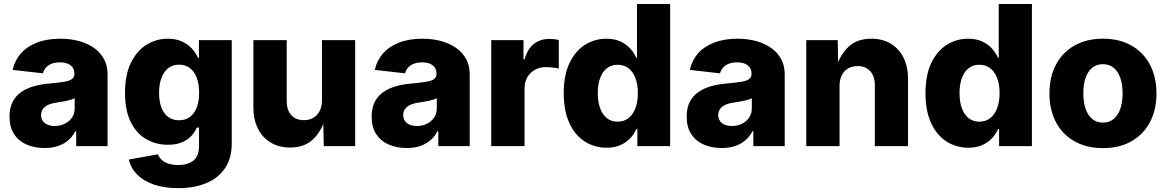

<svg xmlns="http://www.w3.org/2000/svg" viewBox="-20 -748 5975 983"><path d="M208.5 9.8Q156.2 9.8 115.7 -8.1Q75.2 -25.9 52 -61.5Q28.8 -97.2 28.8 -150.9Q28.8 -195.8 44.9 -226.8Q61 -257.8 89.1 -277.1Q117.2 -296.4 153.8 -306.6Q190.4 -316.9 231.9 -320.3Q278.3 -324.7 306.6 -329.1Q335 -333.5 347.9 -342.8Q360.8 -352.1 360.8 -368.7V-370.6Q360.8 -389.2 352.1 -402.1Q343.3 -415 326.7 -421.9Q310.1 -428.7 286.6 -428.7Q263.2 -428.7 245.1 -421.9Q227.1 -415 215.6 -402.3Q204.1 -389.6 199.7 -372.6L44.9 -390.1Q55.2 -438 86.4 -473.9Q117.7 -509.8 168.7 -529.8Q219.7 -549.8 289.1 -549.8Q340.3 -549.8 384.3 -537.8Q428.2 -525.9 461.2 -502.7Q494.1 -479.5 512.5 -445.6Q530.8 -411.6 530.8 -368.2V0H370.1V-76.2H365.7Q351.1 -47.9 328.6 -29.1Q306.2 -10.3 276.4 -0.2Q246.6 9.8 208.5 9.8ZM260.3 -103Q289.1 -103 312 -114.5Q335 -126 348.6 -146.2Q362.3 -166.5 362.3 -193.4V-245.1Q355 -241.2 344.2 -237.8Q333.5 -234.4 320.6 -231.7Q307.6 -229 294.2 -226.8Q280.8 -224.6 268.6 -222.7Q243.7 -219.2 226.1 -210.9Q208.5 -202.6 199.5 -189.7Q190.4 -176.8 190.4 -158.7Q190.4 -140.6 199.5 -128.2Q208.5 -115.7 224.1 -109.4Q239.7 -103 260.3 -103Z M893.1 215.3Q820.8 215.3 767.6 196.8Q714.4 178.2 681.9 145.3Q649.4 112.3 639.6 68.8L789.1 42Q793.9 57.1 806.9 69.6Q819.8 82 841.1 89.4Q862.3 96.7 892.1 96.7Q943.8 96.7 971.4 73Q999 49.3 999 0V-94.7H987.3Q977.1 -69.8 957.5 -49.8Q938 -29.8 908.7 -18.3Q879.4 -6.8 839.4 -6.8Q778.3 -6.8 728.8 -35.4Q679.2 -64 649.7 -122.8Q620.1 -181.6 620.1 -272Q620.1 -365.7 650.6 -427.2Q681.2 -488.8 730.7 -519.3Q780.3 -549.8 838.9 -549.8Q880.9 -549.8 911.6 -535.6Q942.4 -521.5 962.9 -498.8Q983.4 -476.1 994.1 -451.2H998.5V-542.5H1166.5V-14.2Q1166.5 62 1132.1 113Q1097.7 164.1 1035.9 189.7Q974.1 215.3 893.1 215.3ZM896.5 -132.3Q929.2 -132.3 952.1 -149.2Q975.1 -166 987.3 -197.5Q999.5 -229 999.5 -272.9Q999.5 -316.9 987.3 -349.4Q975.1 -381.8 952.1 -399.4Q929.2 -417 896.5 -417Q863.8 -417 841.1 -398.9Q818.4 -380.9 806.4 -348.6Q794.4 -316.4 794.4 -272.9Q794.4 -229 806.4 -197.5Q818.4 -166 841.1 -149.2Q863.8 -132.3 896.5 -132.3Z M1465.3 7.3Q1408.2 7.3 1366 -18.1Q1323.7 -43.5 1300.5 -89.6Q1277.3 -135.7 1277.3 -197.8V-542.5H1447.8V-231Q1447.8 -185.1 1470.9 -158.9Q1494.1 -132.8 1536.1 -132.8Q1564 -132.8 1584.5 -145Q1605 -157.2 1616.7 -179.9Q1628.4 -202.6 1628.4 -234.4V-542.5H1798.3V0H1637.7L1634.8 -137.7H1644Q1623.5 -72.3 1580.3 -32.5Q1537.1 7.3 1465.3 7.3Z M2062.5 9.8Q2010.3 9.8 1969.7 -8.1Q1929.2 -25.9 1906 -61.5Q1882.8 -97.2 1882.8 -150.9Q1882.8 -195.8 1898.9 -226.8Q1915 -257.8 1943.1 -277.1Q1971.2 -296.4 2007.8 -306.6Q2044.4 -316.9 2085.9 -320.3Q2132.3 -324.7 2160.6 -329.1Q2189 -333.5 2201.9 -342.8Q2214.8 -352.1 2214.8 -368.7V-370.6Q2214.8 -389.2 2206.1 -402.1Q2197.3 -415 2180.7 -421.9Q2164.1 -428.7 2140.6 -428.7Q2117.2 -428.7 2099.1 -421.9Q2081.1 -415 2069.6 -402.3Q2058.1 -389.6 2053.7 -372.6L1898.9 -390.1Q1909.2 -438 1940.4 -473.9Q1971.7 -509.8 2022.7 -529.8Q2073.7 -549.8 2143.1 -549.8Q2194.3 -549.8 2238.3 -537.8Q2282.2 -525.9 2315.2 -502.7Q2348.1 -479.5 2366.5 -445.6Q2384.8 -411.6 2384.8 -368.2V0H2224.1V-76.2H2219.7Q2205.1 -47.9 2182.6 -29.1Q2160.2 -10.3 2130.4 -0.2Q2100.6 9.8 2062.5 9.8ZM2114.3 -103Q2143.1 -103 2166 -114.5Q2189 -126 2202.6 -146.2Q2216.3 -166.5 2216.3 -193.4V-245.1Q2209 -241.2 2198.2 -237.8Q2187.5 -234.4 2174.6 -231.7Q2161.6 -229 2148.2 -226.8Q2134.8 -224.6 2122.6 -222.7Q2097.7 -219.2 2080.1 -210.9Q2062.5 -202.6 2053.5 -189.7Q2044.4 -176.8 2044.4 -158.7Q2044.4 -140.6 2053.5 -128.2Q2062.5 -115.7 2078.1 -109.4Q2093.8 -103 2114.3 -103Z M2495.1 0V-542.5H2660.2V-443.8H2665.5Q2680.2 -497.6 2713.6 -523.2Q2747.1 -548.8 2793 -548.8Q2805.2 -548.8 2817.6 -547.4Q2830.1 -545.9 2840.8 -543.5V-396.5Q2829.1 -400.4 2809.3 -402.3Q2789.6 -404.3 2773.4 -404.3Q2742.7 -404.3 2718 -390.4Q2693.4 -376.5 2679.4 -351.8Q2665.5 -327.1 2665.5 -294.4V0Z M3085.4 8.3Q3023.9 8.3 2974.1 -23.4Q2924.3 -55.2 2895.3 -117.4Q2866.2 -179.7 2866.2 -270.5Q2866.2 -364.7 2896.5 -426.8Q2926.8 -488.8 2976.3 -519.3Q3025.9 -549.8 3084 -549.8Q3126.5 -549.8 3156.7 -535.6Q3187 -521.5 3207 -499Q3227.1 -476.6 3237.8 -451.7H3241.2V-727.5H3411.1V0H3243.2V-87.4H3237.8Q3227.1 -62 3206.8 -40.3Q3186.5 -18.6 3156.5 -5.1Q3126.5 8.3 3085.4 8.3ZM3142.1 -125Q3174.3 -125 3197.5 -143.1Q3220.7 -161.1 3233.2 -193.8Q3245.6 -226.6 3245.6 -271Q3245.6 -315.9 3233.2 -348.4Q3220.7 -380.9 3197.8 -398.7Q3174.8 -416.5 3142.1 -416.5Q3109.4 -416.5 3086.7 -398.4Q3064 -380.4 3052.2 -347.7Q3040.5 -314.9 3040.5 -271Q3040.5 -227.1 3052.5 -194.1Q3064.5 -161.1 3087.2 -143.1Q3109.9 -125 3142.1 -125Z M3675.3 9.8Q3623 9.8 3582.5 -8.1Q3542 -25.9 3518.8 -61.5Q3495.6 -97.2 3495.6 -150.9Q3495.6 -195.8 3511.7 -226.8Q3527.8 -257.8 3555.9 -277.1Q3584 -296.4 3620.6 -306.6Q3657.2 -316.9 3698.7 -320.3Q3745.1 -324.7 3773.4 -329.1Q3801.8 -333.5 3814.7 -342.8Q3827.6 -352.1 3827.6 -368.7V-370.6Q3827.6 -389.2 3818.8 -402.1Q3810.1 -415 3793.5 -421.9Q3776.9 -428.7 3753.4 -428.7Q3730 -428.7 3711.9 -421.9Q3693.8 -415 3682.4 -402.3Q3670.9 -389.6 3666.5 -372.6L3511.7 -390.1Q3522 -438 3553.2 -473.9Q3584.5 -509.8 3635.5 -529.8Q3686.5 -549.8 3755.9 -549.8Q3807.1 -549.8 3851.1 -537.8Q3895 -525.9 3928 -502.7Q3960.9 -479.5 3979.2 -445.6Q3997.6 -411.6 3997.6 -368.2V0H3836.9V-76.2H3832.5Q3817.9 -47.9 3795.4 -29.1Q3772.9 -10.3 3743.2 -0.2Q3713.4 9.8 3675.3 9.8ZM3727.1 -103Q3755.9 -103 3778.8 -114.5Q3801.8 -126 3815.4 -146.2Q3829.1 -166.5 3829.1 -193.4V-245.1Q3821.8 -241.2 3811 -237.8Q3800.3 -234.4 3787.4 -231.7Q3774.4 -229 3761 -226.8Q3747.6 -224.6 3735.4 -222.7Q3710.4 -219.2 3692.9 -210.9Q3675.3 -202.6 3666.3 -189.7Q3657.2 -176.8 3657.2 -158.7Q3657.2 -140.6 3666.3 -128.2Q3675.3 -115.7 3690.9 -109.4Q3706.5 -103 3727.1 -103Z M4278.3 -308.1V0H4107.9V-542.5H4269L4271.5 -404.8H4262.2Q4282.7 -470.2 4325.9 -510Q4369.1 -549.8 4441.4 -549.8Q4498.5 -549.8 4540.5 -524.4Q4582.5 -499 4605.7 -452.9Q4628.9 -406.7 4628.9 -344.7V0H4459V-311.5Q4459 -357.4 4435.5 -383.5Q4412.1 -409.7 4370.6 -409.7Q4343.3 -409.7 4322.3 -397.7Q4301.3 -385.7 4289.8 -363Q4278.3 -340.3 4278.3 -308.1Z M4937.5 8.3Q4876 8.3 4826.2 -23.4Q4776.4 -55.2 4747.3 -117.4Q4718.3 -179.7 4718.3 -270.5Q4718.3 -364.7 4748.5 -426.8Q4778.8 -488.8 4828.4 -519.3Q4877.9 -549.8 4936 -549.8Q4978.5 -549.8 5008.8 -535.6Q5039.1 -521.5 5059.1 -499Q5079.1 -476.6 5089.8 -451.7H5093.3V-727.5H5263.2V0H5095.2V-87.4H5089.8Q5079.1 -62 5058.8 -40.3Q5038.6 -18.6 5008.5 -5.1Q4978.5 8.3 4937.5 8.3ZM4994.1 -125Q5026.4 -125 5049.6 -143.1Q5072.8 -161.1 5085.2 -193.8Q5097.7 -226.6 5097.7 -271Q5097.7 -315.9 5085.2 -348.4Q5072.8 -380.9 5049.8 -398.7Q5026.9 -416.5 4994.1 -416.5Q4961.4 -416.5 4938.7 -398.4Q4916 -380.4 4904.3 -347.7Q4892.6 -314.9 4892.6 -271Q4892.6 -227.1 4904.5 -194.1Q4916.5 -161.1 4939.2 -143.1Q4961.9 -125 4994.1 -125Z M5627 10.3Q5542.5 10.3 5480.7 -24.9Q5418.9 -60.1 5386 -123Q5353 -186 5353 -269.5Q5353 -353.5 5386 -416.5Q5418.9 -479.5 5480.7 -514.6Q5542.5 -549.8 5627 -549.8Q5711.9 -549.8 5773.2 -514.6Q5834.5 -479.5 5867.7 -416.5Q5900.9 -353.5 5900.9 -269.5Q5900.9 -186 5867.7 -123Q5834.5 -60.1 5773.2 -24.9Q5711.9 10.3 5627 10.3ZM5627 -120.1Q5659.2 -120.1 5681.6 -138.9Q5704.1 -157.7 5715.8 -191.4Q5727.5 -225.1 5727.5 -270Q5727.5 -315.4 5715.8 -348.9Q5704.1 -382.3 5681.6 -400.9Q5659.2 -419.4 5627 -419.4Q5594.7 -419.4 5572 -400.9Q5549.3 -382.3 5537.8 -349.1Q5526.4 -315.9 5526.4 -270Q5526.4 -225.1 5537.8 -191.4Q5549.3 -157.7 5572 -138.9Q5594.7 -120.1 5627 -120.1Z"/></svg>

Font: Inter 16pt ExtraBold
Style: Regular
Weight: 800
Version: Version 4.001;git-66647c0bb